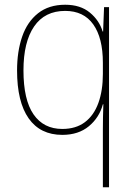

<svg xmlns="http://www.w3.org/2000/svg" viewBox="-20 -558 564 810"><path d="M414 -13Q414 -32 414.5 -63Q415 -94 416 -118H414Q399 -62 355 -25.5Q311 11 243 11Q150 11 101 -58.5Q52 -128 52 -261Q52 -341 73.5 -403.5Q95 -466 140.5 -502Q186 -538 255 -538Q319 -538 359 -505Q399 -472 413 -425H415L419 -528H440V232H414ZM243 -14Q300 -14 338 -42.5Q376 -71 395 -123.5Q414 -176 414 -246V-293Q414 -398 373.5 -455Q333 -512 255 -512Q169 -512 124 -446.5Q79 -381 79 -261Q79 -137 121.5 -75.5Q164 -14 243 -14Z"/></svg>

Font: Noto Sans Khmer SemiCondensed Thin
Style: Regular
Weight: 250
Width: 4
Designer: Danh Hong and the Monotype Design Team
Foundry: Monotype Imaging Inc.
Version: Version 2.004